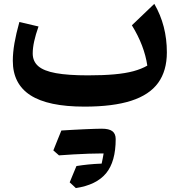

<svg xmlns="http://www.w3.org/2000/svg" viewBox="-20 -537 919 983"><path d="M734.2 -201.1Q704.4 -183.8 663.3 -172.6Q622.1 -161.5 565.3 -156.4Q508.5 -151.2 430.7 -151.2Q328.6 -151.2 266.3 -162.5Q203.9 -173.8 175.7 -198.5Q147.5 -223.2 147.5 -263.3Q147.5 -291.5 155 -325.6Q162.4 -359.7 177.2 -401.4L79.2 -424.4Q62.5 -364.8 54 -315.9Q45.6 -267 45.6 -225.5Q45.6 -107.7 135.7 -49.4Q225.8 8.9 412.5 8.9Q558.6 8.9 651.8 -21.2Q744.9 -51.2 789.6 -112.7Q834.3 -174.3 834.3 -269Q834.3 -406.6 770 -517.3L655.2 -407.5Q687.4 -355.3 707.1 -303.6Q726.8 -251.9 734.2 -201.1ZM572.3 175Q555.9 192.9 540.8 210.4Q525.6 228 510.9 246.4Q508.4 260.7 505.9 274.2Q503.3 287.7 500.5 300.6Q462.5 302.1 431.8 305.2Q401.1 308.3 371.4 313.1Q362.7 333.5 354.1 354.6Q345.5 375.7 336.8 396.6Q344.8 403.9 352.6 411.1Q360.4 418.3 368.3 425.9Q473.4 410 522.9 350.4Q572.3 290.7 572.3 175ZM499.7 248.6Q514.8 248.6 525 248.8Q535.1 248.9 542 248.9Q548.8 248.9 554.1 249.2Q563.2 229.7 567.8 210.6Q572.3 191.5 572.3 175Q572.3 147.8 555.4 134.8Q538.4 121.9 500.8 121.9Q459.2 139.9 417.6 158.6Q376 177.3 335 195.8Q293.9 214.3 253.1 233.1Q260.6 239.6 267.9 246Q275.2 252.5 282 258.4Q316.3 255.9 356.2 253.5Q396.1 251.2 433.9 249.9Q471.8 248.6 499.7 248.6ZM282 258.4Q318.6 236 355.1 213.6Q391.6 191.1 428 168.1Q464.4 145.1 500.8 121.9Q487.7 121.9 463.8 122.7Q439.9 123.4 410.5 124.8Q381.1 126.2 350.7 127.8Q320.2 129.4 294.2 131.2Q283.8 156.4 273.7 181.6Q263.5 206.9 253.1 233.1Q260.6 239.6 267.9 246Q275.2 252.5 282 258.4Z"/></svg>

Font: Pinar-VF
Style: Regular
Weight: 300
Designer: Amin Abedi
Version: Version 3.0